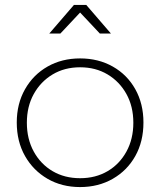

<svg xmlns="http://www.w3.org/2000/svg" viewBox="-20 -758 650 779"><path d="M305 -521Q379 -521 437.5 -488Q496 -455 529 -396Q562 -337 562 -261Q562 -184 529 -125Q496 -66 437.5 -32.5Q379 1 305 1Q231 1 173 -32.5Q115 -66 81.5 -125Q48 -184 48 -261Q48 -337 81.5 -396Q115 -455 173 -488Q231 -521 305 -521ZM305 -485Q242 -485 193.5 -456Q145 -427 117 -376.5Q89 -326 89 -260Q89 -194 117 -143Q145 -92 193.5 -63.5Q242 -35 305 -35Q368 -35 416.5 -63.5Q465 -92 493 -143Q521 -194 521 -260Q521 -326 493 -376.5Q465 -427 416.5 -456Q368 -485 305 -485ZM280 -738H330L430 -622H385L293 -720H317L225 -622H180Z"/></svg>

Font: Alexandria ExtraLight
Style: Regular
Weight: 250
Designer: Mohamed Gaber
Foundry: Kief Type Foundry
Version: Version 5.100